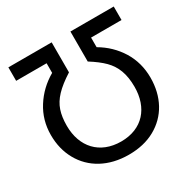

<svg xmlns="http://www.w3.org/2000/svg" viewBox="-166 -880 1034 1048"><g transform="rotate(-30 351.0 -356.0)"><path d="M685.1 -727.1H412.1V-538.1C448.7 -515.1 477.5 -493.2 499.5 -471.2C542.5 -427.7 564.5 -373 564.5 -291C564.5 -159.2 487.8 -68.4 353 -68.4C218.3 -68.4 137.7 -158.2 137.7 -291C137.7 -328.1 142.1 -360.4 151.4 -387.2C169.4 -440.9 211.9 -485.8 293.9 -538.1V-727.1H21V-642.1H212.9V-581.5C159.7 -550.8 117.2 -510.3 85.4 -460C53.2 -409.2 37.1 -353 37.1 -291C37.1 -231.9 49.8 -179.7 75.7 -133.3C127 -40.5 225.6 15.1 353 15.1C416.5 15.1 471.7 2.4 519 -23.9C612.8 -75.7 665 -171.4 665 -291C665 -353.5 649.4 -410.2 618.7 -460.4C587.4 -510.7 545.4 -551.3 493.2 -581.5V-642.1H685.1Z"/></g></svg>

Font: SG Kara SemiBold
Style: Regular
Weight: 400
Designer: Damoon Khanjanzadeh
Version: Version 1.000